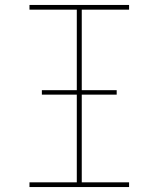

<svg xmlns="http://www.w3.org/2000/svg" viewBox="-20 -755 640 775"><path d="M99 0V-19H290V-716H99V-735H501V-716H310V-19H501V0ZM149 -373V-391H451V-373Z"/></svg>

Font: Iosevka Curly Thin Extended
Style: Regular
Weight: 100
Width: 7
Monospace: yes
Designer: Belleve Invis
Foundry: Belleve Invis
Version: Version 11.1.0; ttfautohint (v1.8.3)